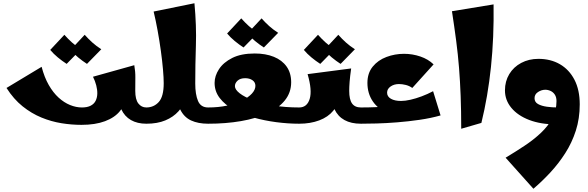

<svg xmlns="http://www.w3.org/2000/svg" viewBox="-20 -761 3616 1181"><path d="M481 7Q421 7 358.5 -3Q296 -13 235 -38Q174 -63 119 -107Q64 -151 20 -220L236 -350Q253 -285 280 -238Q307 -191 340.5 -160.5Q374 -130 411 -115Q448 -100 484 -100Q517 -100 538 -111Q559 -122 568.5 -141.5Q578 -161 578.5 -185Q579 -209 572 -236Q565 -263 552 -289L806 -360Q813 -320 812.5 -284.5Q812 -249 812 -202L750 -172Q750 -118 718 -78Q686 -38 626 -15.5Q566 7 481 7ZM880 0Q825 0 785.5 -22.5Q746 -45 725.5 -90Q705 -135 705 -202H812Q812 -149 831 -124.5Q850 -100 880 -100L900 -50ZM390 -368Q362 -386 335.5 -408Q309 -430 289 -454L376 -547Q399 -521 423 -499.5Q447 -478 478 -458ZM515 -368Q487 -386 460.5 -408Q434 -430 414 -454L501 -547Q524 -521 548 -499.5Q572 -478 603 -458Z M880 0V-100Q926 -100 956.5 -133.5Q987 -167 987 -249Q987 -282 982.5 -334Q978 -386 969.5 -448Q961 -510 949.5 -573Q938 -636 925 -690L1176 -741Q1189 -602 1185 -482Q1181 -362 1181 -247L1124 -153Q1109 -111 1077.5 -76Q1046 -41 997 -20.5Q948 0 880 0ZM1260 0Q1199 0 1155.5 -20Q1112 -40 1088.5 -87.5Q1065 -135 1065 -216L1181 -247Q1181 -180 1198 -140Q1215 -100 1260 -100L1280 -50Z M1260 0V-100Q1324 -100 1377 -111.5Q1430 -123 1469 -142.5Q1508 -162 1529.5 -185.5Q1551 -209 1551 -233Q1551 -255 1533 -267.5Q1515 -280 1488 -280Q1458 -280 1441.5 -265Q1425 -250 1425 -231Q1425 -210 1454.5 -187Q1484 -164 1537.5 -144Q1591 -124 1663 -112Q1735 -100 1820 -100L1840 -50L1820 0Q1752 0 1679.5 -9.5Q1607 -19 1539 -38Q1471 -57 1417 -87Q1363 -117 1331.5 -158Q1300 -199 1300 -251Q1300 -294 1327 -335.5Q1354 -377 1408.5 -404.5Q1463 -432 1547 -432Q1614 -432 1664.5 -411.5Q1715 -391 1743 -351.5Q1771 -312 1771 -255Q1771 -192 1732.5 -144Q1694 -96 1624.5 -64Q1555 -32 1462 -16Q1369 0 1260 0ZM1478 -469Q1450 -487 1423.5 -509Q1397 -531 1377 -555L1464 -648Q1487 -622 1511 -600.5Q1535 -579 1566 -559ZM1603 -469Q1575 -487 1548.5 -509Q1522 -531 1502 -555L1589 -648Q1612 -622 1636 -600.5Q1660 -579 1691 -559Z M1820 0V-100Q1869 -100 1885 -153Q1901 -206 1872 -305L2140 -340Q2133 -291 2130.5 -258Q2128 -225 2128 -202L2061 -172Q2061 -118 2029.5 -79.5Q1998 -41 1943.5 -20.5Q1889 0 1820 0ZM2200 0Q2140 0 2099 -22.5Q2058 -45 2037 -90Q2016 -135 2016 -202H2128Q2128 -149 2145.5 -124.5Q2163 -100 2200 -100L2220 -50ZM1950 -368Q1922 -386 1895.5 -408Q1869 -430 1849 -454L1936 -547Q1959 -521 1983 -499.5Q2007 -478 2038 -458ZM2075 -368Q2047 -386 2020.5 -408Q1994 -430 1974 -454L2061 -547Q2084 -521 2108 -499.5Q2132 -478 2163 -458Z M2529 -35Q2436 -35 2371.5 -61.5Q2307 -88 2273.5 -137Q2240 -186 2240 -251Q2240 -311 2272.5 -351Q2305 -391 2357 -410.5Q2409 -430 2465 -430Q2517 -430 2565.5 -413.5Q2614 -397 2647 -365L2516 -220Q2498 -233 2476 -238.5Q2454 -244 2434 -244Q2404 -244 2382.5 -229Q2361 -214 2361 -191Q2361 -167 2384.5 -153.5Q2408 -140 2447 -140Q2472 -140 2505 -147.5Q2538 -155 2574 -168.5Q2610 -182 2644 -200L2690 -51ZM2200 0V-100Q2247 -100 2294 -102Q2341 -104 2395.5 -113.5Q2450 -123 2516 -145L2690 -51Q2630 -34 2561 -24Q2492 -14 2423 -8.5Q2354 -3 2296 -1.5Q2238 0 2200 0Z M2817 31Q2817 -80 2813.5 -171Q2810 -262 2803.5 -344Q2797 -426 2786 -510Q2775 -594 2760 -692L3016 -734Q3019 -531 3000 -349.5Q2981 -168 2941 -5Z M3261 400 3090 209Q3150 173 3206.5 135.5Q3263 98 3307 56.5Q3351 15 3377 -33Q3403 -81 3403 -139Q3403 -163 3393 -178.5Q3383 -194 3367 -201.5Q3351 -209 3334 -209Q3311 -209 3289.5 -195Q3268 -181 3268 -157Q3268 -133 3289.5 -121Q3311 -109 3344 -104.5Q3377 -100 3411 -100L3400 4Q3306 4 3235.5 -23Q3165 -50 3125.5 -97.5Q3086 -145 3086 -205Q3086 -261 3112.5 -305Q3139 -349 3186 -374Q3233 -399 3292 -399Q3367 -399 3424 -366Q3481 -333 3513.5 -270.5Q3546 -208 3546 -119Q3546 -32 3522 42.5Q3498 117 3457 181Q3416 245 3365.5 299.5Q3315 354 3261 400Z"/></svg>

Font: Marhey
Style: Bold
Weight: 700
Designer: Nur Syamsi & Bustanul Arifin
Foundry: Namelatype
Version: Version 1.000